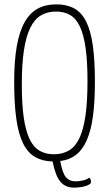

<svg xmlns="http://www.w3.org/2000/svg" viewBox="-20 -730 500 880"><path d="M45 -355Q45 -451 57 -518.5Q69 -586 93 -628.5Q117 -671 153 -690.5Q189 -710 238 -710Q286 -710 320 -691.5Q354 -673 375 -631Q396 -589 405.5 -521Q415 -453 415 -355Q415 -263 406 -197Q397 -131 377.5 -87Q358 -43 328 -20Q298 3 256 8Q266 63 282 82Q298 101 324 101Q367 101 390 84Q394 89 395.5 94Q397 99 397 104Q397 110 390.5 114.5Q384 119 373 122.5Q362 126 348 128Q334 130 319 130Q280 130 257 103Q234 76 221 10Q175 9 141.5 -10Q108 -29 86.5 -71.5Q65 -114 55 -183.5Q45 -253 45 -355ZM80 -342Q80 -254 88.5 -193.5Q97 -133 114.5 -95Q132 -57 160 -40Q188 -23 227 -23Q267 -23 296.5 -40.5Q326 -58 344.5 -98Q363 -138 372 -201.5Q381 -265 381 -358Q381 -448 372.5 -509Q364 -570 346.5 -607.5Q329 -645 302 -661Q275 -677 237 -677Q197 -677 167.5 -659.5Q138 -642 118.5 -602Q99 -562 89.5 -498.5Q80 -435 80 -342Z"/></svg>

Font: Yanone Kaffeesatz Thin
Style: Regular
Weight: 250
Designer: Yanone
Foundry: Yanone Font Production. Not for release.
Version: Version 1.002